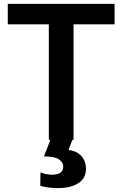

<svg xmlns="http://www.w3.org/2000/svg" viewBox="-20 -719 629 987"><path d="M352 0 332 52Q375 57 398.5 83.5Q422 110 422 150Q422 197 383 222.5Q344 248 278 248Q251 248 226 244.5Q201 241 187 236L188 167Q199 172 215 175.5Q231 179 246 179Q305 179 305 138Q305 114 281.5 99.5Q258 85 206 85L239 0H231V-594H20V-699H569V-594H358V0Z"/></svg>

Font: Prompt Medium
Style: Regular
Weight: 500
Designer: Katatrad Team
Foundry: CadsonDemak
Version: Version 1.000